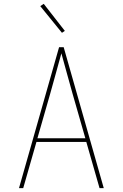

<svg xmlns="http://www.w3.org/2000/svg" viewBox="-20 -981 640 1001"><path d="M79 0 288 -735H312L521 0H499L430 -241H170L101 0ZM425 -260 359 -490Q344 -543 329.5 -596Q315 -649 300 -703Q285 -649 270.5 -596Q256 -543 241 -490L175 -260ZM303 -810 190 -949 208 -961 318 -820Z"/></svg>

Font: Iosevka Aile Thin
Style: Regular
Weight: 100
Designer: Belleve Invis
Foundry: Belleve Invis
Version: Version 31.1.0; ttfautohint (v1.8.4)